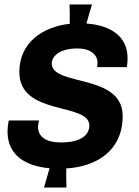

<svg xmlns="http://www.w3.org/2000/svg" viewBox="-20 -778 626 864"><path d="M417 -476H551C554 -497 554 -507 554 -517C554 -616 475 -665 369 -672C377 -701 385 -729 394 -758H293C294 -729 294 -700 294 -671C170 -657 67 -585 67 -454C67 -254 382 -319 382 -213C382 -175 351 -137 253 -137C185 -137 151 -164 151 -208C151 -217 155 -230 155 -236H20C17 -229 14 -201 14 -185C14 -79 96 -30 203 -21L178 66H279C278 37 278 8 278 -20C412 -28 532 -98 532 -256C532 -449 213 -388 213 -492C213 -530 256 -560 328 -560C386 -560 419 -533 419 -495C419 -489 417 -476 417 -476Z"/></svg>

Font: Chivo
Style: Bold Italic
Weight: 700
Italic angle: -8°
Designer: Hector Gatti
Foundry: Omnibus-Type
Version: Version 1.003;PS 001.003;hotconv 1.0.70;makeotf.lib2.5.58329